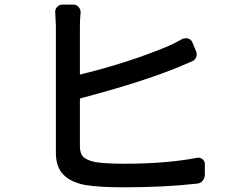

<svg xmlns="http://www.w3.org/2000/svg" viewBox="-20 -797 1040 827"><path d="M328.1 -374Q324.2 -373 324.2 -368.2V-168Q324.2 -134.8 339.4 -120.6Q354.5 -106.4 391.6 -98.6Q435.5 -91.8 516.6 -91.8Q697.3 -91.8 828.1 -117.2Q840.8 -120.1 851.6 -111.8Q862.3 -103.5 862.3 -90.8V-44.9Q862.3 -29.3 852.5 -18.1Q842.8 -6.8 827.1 -5.9Q688.5 9.8 510.7 9.8Q408.2 9.8 347.7 0Q285.2 -11.7 252.9 -44.9Q220.7 -78.1 220.7 -138.7V-685.5L217.8 -746.1Q217.8 -757.8 225.6 -766.6Q235.4 -777.3 249 -777.3H295.9Q309.6 -777.3 318.8 -766.6Q328.1 -755.9 327.1 -742.2Q324.2 -710.9 324.2 -685.5V-480.5Q324.2 -475.6 328.1 -476.6Q533.2 -527.3 698.2 -595.7Q736.3 -612.3 764.6 -628.9Q777.3 -634.8 790.5 -630.9Q803.7 -627 808.6 -614.3L824.2 -577.1Q830.1 -563.5 824.7 -550.3Q819.3 -537.1 805.7 -532.2Q745.1 -505.9 734.4 -502Q574.2 -438.5 328.1 -374Z"/></svg>

Font: Gen Jyuu Gothic L Monospace Medium
Style: Regular
Weight: 500
Designer: [Source Han Sans]
Ryoko NISHIZUKA  (kana & ideographs); Paul D. Hunt (Latin, Greek & Cyrillic); Wenlong ZHANG  (bopomofo
Version: Version 1.002.20150607